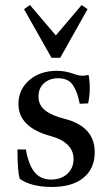

<svg xmlns="http://www.w3.org/2000/svg" viewBox="-20 -726 440 757"><path d="M183.1 -498 74.7 -689.9 98.1 -706.1 200.2 -586.4 301.8 -706.1 325.2 -689.9 217.3 -498ZM184.6 11.2Q104 11.2 57.6 -21Q48.8 -53.2 48.8 -136.7H82Q92.3 -76.7 116.2 -47.4Q140.1 -18.1 181.6 -18.1Q220.7 -18.1 245.4 -40.5Q270 -63 270 -99.6Q270 -131.3 247.3 -154.3Q224.6 -177.2 181.6 -189Q52.7 -223.6 52.7 -315.9Q52.7 -372.6 95.2 -409.7Q137.7 -446.8 204.6 -446.8Q239.3 -446.8 273.9 -433.6Q302.2 -422.9 329.1 -431.2Q334 -406.7 334 -377.9Q334 -350.1 327.6 -318.4L294.4 -316.9Q289.1 -341.3 284.2 -356Q279.3 -370.6 270 -386.5Q260.7 -402.3 245.6 -409.9Q230.5 -417.5 209 -417.5Q175.8 -417.5 153.8 -398.2Q131.8 -378.9 131.8 -345.2Q131.8 -310.5 158.9 -290Q186 -269.5 235.4 -257.3Q353.5 -227.1 353.5 -125.5Q353.5 -61.5 309.1 -25.1Q264.6 11.2 184.6 11.2Z"/></svg>

Font: Elstob Medium
Style: Regular
Weight: 500
Designer: Peter S. Baker
Version: Version 1.015